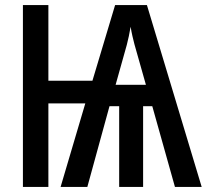

<svg xmlns="http://www.w3.org/2000/svg" viewBox="-20 -734 812 754"><path d="M557 -714 772 0H667L578 -317H542V0H448V-317H410L323 0H218L315 -328H170V0H70V-714H170V-417H343L432 -714ZM493 -629Q490 -610 486 -592Q482 -574 478 -558L434 -401H553L508 -560Q504 -575 500 -592.5Q496 -610 493 -629Z"/></svg>

Font: Noto Sans ExtraCondensed Medium
Style: Regular
Weight: 500
Width: 2
Designer: Monotype Design Team
Foundry: Monotype Imaging Inc.
Version: Version 2.013; ttfautohint (v1.8.4.7-5d5b)